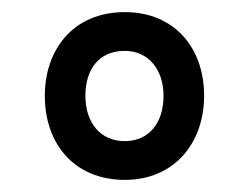

<svg xmlns="http://www.w3.org/2000/svg" viewBox="-20 -578 409 317"><path d="M186 -281C268 -281 317 -342 317 -420C317 -499 268 -558 186 -558C100 -558 54 -495 54 -420C54 -338 105 -281 186 -281ZM186 -345C146 -345 121 -375 121 -420C121 -462 142 -494 186 -494C226 -494 250 -462 250 -420C250 -375 226 -345 186 -345Z"/></svg>

Font: Noto Sans Devanagari UI Condensed
Style: Regular
Weight: 400
Width: 3
Designer: Jelle Bosma - Monotype Design Team
Foundry: Monotype Imaging Inc.
Version: Version 2.004